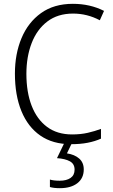

<svg xmlns="http://www.w3.org/2000/svg" viewBox="-20 -744 592 1004"><path d="M362 -673Q282 -673 227.5 -631.5Q173 -590 145.5 -518.5Q118 -447 118 -358Q118 -262 145.5 -191Q173 -120 226 -80.5Q279 -41 357 -41Q402 -41 439 -49.5Q476 -58 508 -70V-19Q477 -5 438.5 2.5Q400 10 351 10Q256 10 191 -35Q126 -80 92 -163Q58 -246 58 -359Q58 -462 92.5 -544.5Q127 -627 194.5 -675.5Q262 -724 361 -724Q451 -724 524 -687L502 -638Q436 -673 362 -673ZM418 142Q418 188 384.5 214Q351 240 293 240Q261 240 241 234V195Q261 201 292 201Q328 201 349 186.5Q370 172 370 143Q370 113 345.5 99.5Q321 86 278 83L318 0H358L330 58Q370 64 394 85Q418 106 418 142Z"/></svg>

Font: Noto Sans Sinhala UI SemiCondensed Light
Style: Regular
Weight: 300
Width: 4
Designer: Jelle Bosma - Monotype Design Team
Foundry: Monotype Imaging Inc.
Version: Version 2.006; ttfautohint (v1.8.4.7-5d5b)